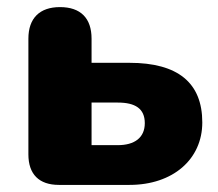

<svg xmlns="http://www.w3.org/2000/svg" viewBox="-20 -521 613 541"><path d="M345 0C467 0 550 -72 550 -176C550 -288 481 -344 345 -344H238V-412C238 -470 207 -501 149 -501C92 -501 60 -470 60 -412V-86C60 -30 90 0 146 0ZM238 -232H312C361 -232 388 -215 388 -174C388 -133 359 -112 312 -112H238Z"/></svg>

Font: Nunito Black
Style: Regular
Weight: 900
Designer: Vernon Adams
Foundry: Vernon Adams
Version: Version 3.602